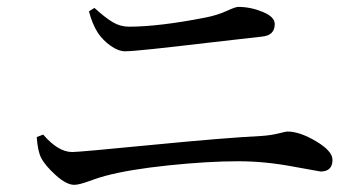

<svg xmlns="http://www.w3.org/2000/svg" viewBox="-20 -632 1040 549"><path d="M765.6 -563.5Q765.6 -530.3 728.5 -527.3Q674.8 -521.5 575.2 -509.8Q475.6 -498 415.5 -491.7Q355.5 -485.4 337.9 -485.4Q318.4 -485.4 296.4 -501Q274.4 -516.6 259.8 -538.1Q243.2 -564.5 234.4 -599.6L250 -609.4Q281.2 -581.1 302.7 -568.4Q324.2 -555.7 348.6 -555.7Q434.6 -555.7 568.4 -582Q602.5 -588.9 627.9 -600.6Q653.3 -612.3 661.1 -612.3Q696.3 -612.3 731 -598.1Q765.6 -584 765.6 -563.5ZM97.7 -180.7Q87.9 -199.2 85 -240.2L103.5 -247.1Q146.5 -197.3 186.5 -197.3Q206.1 -197.3 416 -217.8Q626 -238.3 727.5 -243.2Q754.9 -245.1 776.4 -250.5Q797.9 -255.9 801.8 -255.9Q836.9 -255.9 883.8 -228Q930.7 -200.2 930.7 -174.8Q930.7 -141.6 896.5 -141.6Q894.5 -141.6 815.4 -156.2Q736.3 -170.9 661.1 -170.9Q575.2 -170.9 462.4 -159.2Q349.6 -147.5 280.3 -128.9Q264.6 -125 235.4 -114.3Q206.1 -103.5 192.4 -103.5Q169.9 -103.5 139.2 -131.3Q108.4 -159.2 97.7 -180.7Z"/></svg>

Font: GenYoMin TW TTF Medium
Style: Regular
Weight: 500
Version: Version 1.300